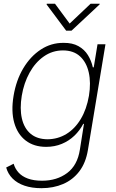

<svg xmlns="http://www.w3.org/2000/svg" viewBox="-20 -780 615 1016"><path d="M199.2 215.8Q148.4 215.8 109.9 202.6Q71.3 189.5 46.6 164.8Q22 140.1 12.7 106.4L52.2 86.4Q59.6 112.3 77.9 132.8Q96.2 153.3 127.2 164.8Q158.2 176.3 202.6 176.3Q280.8 176.3 335.4 135.5Q390.1 94.7 402.8 11.2L424.3 -124.5H420.4Q402.3 -89.4 373.5 -61.8Q344.7 -34.2 306.9 -18.6Q269 -2.9 224.1 -2.9Q159.7 -2.9 116.2 -36.1Q72.8 -69.3 55.4 -130.1Q38.1 -190.9 51.8 -272.9Q65.4 -355 103 -418.2Q140.6 -481.4 195.6 -517.6Q250.5 -553.7 316.4 -553.2Q363.3 -553.7 395 -535.9Q426.8 -518.1 445.1 -488.5Q463.4 -459 471.2 -423.8H476.1L496.1 -545.9H538.1L445.3 13.2Q434.1 81.5 399.9 126.5Q365.7 171.4 314.2 193.6Q262.7 215.8 199.2 215.8ZM231.4 -43Q286.1 -43.5 331.3 -71Q376.5 -98.6 407.5 -150.4Q438.5 -202.1 450.7 -273.4Q461.9 -342.3 449.7 -396.5Q437.5 -450.7 403.3 -481.9Q369.1 -513.2 313 -513.2Q257.3 -513.2 211.9 -481.4Q166.5 -449.7 136.5 -395.3Q106.4 -340.8 95.2 -273.4Q84 -205.6 95.7 -153.6Q107.4 -101.6 141.6 -72.5Q175.8 -43.5 231.4 -43ZM271 -760.3 348.6 -655.3 459.5 -760.3H507.8L506.8 -756.3L358.4 -617.7H330.1L226.6 -756.3L227.5 -760.3Z"/></svg>

Font: Inter Tight ExtraLight
Style: Italic
Weight: 250
Italic angle: -9.39999°
Designer: Rasmus Andersson
Foundry: rsms
Version: Version 3.004